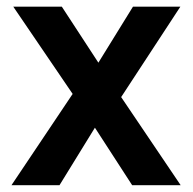

<svg xmlns="http://www.w3.org/2000/svg" viewBox="-20 -544 568 564"><path d="M13.7 0 193.4 -268.1 19 -524.4H161.6L269 -359.9L370.6 -524.4H509.8L335.9 -258.8L510.7 0H368.2L258.8 -168.9L154.8 0Z"/></svg>

Font: Monda
Style: Bold
Weight: 700
Designer: Vernon Adams
Foundry: Vernon Adams
Version: Version 2.100; ttfautohint (v1.8.3)